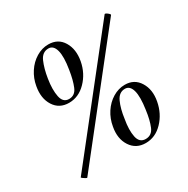

<svg xmlns="http://www.w3.org/2000/svg" viewBox="-134 -680 791 808"><g transform="rotate(-30 261.0 -276.0)"><path d="M65 8Q64 9 57.5 5.5Q51 2 46 -2Q41 -6 42 -7L472 -551Q474 -554 480 -550.5Q486 -547 491 -542Q496 -537 494 -535ZM352 5Q305 5 280.5 -32.5Q256 -70 266 -124Q272 -160 291 -189Q310 -218 338 -235Q366 -252 397 -252Q443 -252 466.5 -214Q490 -176 480 -123Q470 -69 434.5 -32Q399 5 352 5ZM360 -10Q390 -10 402.5 -40Q415 -70 421 -116Q430 -176 421.5 -206.5Q413 -237 389 -237Q360 -237 345.5 -205.5Q331 -174 325 -128Q316 -78 323 -44Q330 -10 360 -10ZM157 -303Q110 -303 86 -340.5Q62 -378 72 -433Q78 -468 97 -497Q116 -526 144 -543Q172 -560 203 -560Q250 -560 273 -522Q296 -484 286 -430Q276 -377 240 -340Q204 -303 157 -303ZM165 -317Q194 -317 206.5 -347Q219 -377 226 -423Q236 -483 227.5 -514Q219 -545 195 -545Q165 -545 151 -513Q137 -481 130 -436Q122 -386 129 -351.5Q136 -317 165 -317Z"/></g></svg>

Font: Cormorant Light Medium
Style: Italic
Weight: 500
Italic angle: -10°
Version: Version 4.000